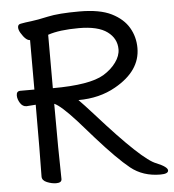

<svg xmlns="http://www.w3.org/2000/svg" viewBox="-52 -763 751 831"><g transform="rotate(-5 323.0 -348.0)"><path d="M180.2 -394Q340.8 -394 402.8 -431.2Q437 -452.1 457.5 -480.5Q478 -508.8 478 -537.1Q478 -584 438 -613.5Q397.9 -643.1 314.9 -643.1Q230 -643.1 180.2 -626ZM611.8 19Q536.1 19 483.2 -23.4Q430.2 -65.9 342.8 -164.1L274.9 -241.2Q208 -314.9 180.2 -326.2Q180.2 -115.2 183.1 1Q183.1 17.1 159.2 17.1Q140.1 17.1 119.1 8.5Q98.1 0 98.1 -17.1Q100.1 -116.2 100.1 -329.1L60.1 -326.2Q43 -326.2 32.5 -343Q22 -359.9 22 -376Q22 -395 39.1 -395H100.1V-609.9Q82 -609.9 61 -645Q53.2 -658.2 53.2 -668.9Q53.2 -682.1 65.9 -684.1Q85.9 -688 112.1 -690.9Q138.2 -693.8 185.5 -704.3Q232.9 -714.8 323.2 -714.8Q412.1 -714.8 462.6 -689.5Q513.2 -664.1 536.6 -624Q560.1 -584 560.1 -535.2Q560.1 -436 448.2 -373Q377.9 -333 286.1 -333Q307.1 -312 350.1 -264.2Q540 -50.8 599.1 -30.8Q646 -11.2 646 3.9Q646 19 611.8 19Z"/></g></svg>

Font: LXGW WenKai Screen
Style: Regular
Weight: 400
Designer: LXGW / Fontworks Inc.
Foundry: LXGW / Fontworks Inc.
Version: Version 1.510;January 18,2025